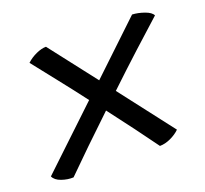

<svg xmlns="http://www.w3.org/2000/svg" viewBox="-90 -601 733 687"><g transform="rotate(-20 276.0 -257.0)"><path d="M80 -19Q58 -18 35 -26Q12 -34 5 -50L227 -260Q186 -314 145.5 -365Q105 -416 72 -458Q88 -473 109 -482.5Q130 -492 147 -492L285 -314L476 -495Q498 -494 522 -485.5Q546 -477 552 -464Q505 -422 446.5 -368.5Q388 -315 328 -258L486 -53Q472 -39 450.5 -29Q429 -19 409 -19Q381 -58 345.5 -105.5Q310 -153 271 -204Q217 -153 167.5 -105Q118 -57 80 -19Z"/></g></svg>

Font: Vollkorn ExtraBold
Style: Italic
Weight: 800
Italic angle: -11°
Designer: Friedrich Althausen
Foundry: Friedrich Althausen
Version: Version 5.000; ttfautohint (v1.8.3)